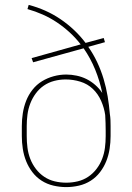

<svg xmlns="http://www.w3.org/2000/svg" viewBox="-20 -755 540 783"><path d="M250 8Q224 8 198 2Q172 -4 150 -18Q128 -32 112 -53Q96 -74 86.5 -98Q77 -122 73 -148Q69 -174 69 -200V-241Q69 -267 73 -293Q77 -319 86.5 -343.5Q96 -368 112.5 -389Q129 -410 151 -423.5Q173 -437 198.5 -444Q224 -451 250 -451Q271 -451 292.5 -446.5Q314 -442 333 -432.5Q352 -423 368.5 -408.5Q385 -394 397 -376Q387 -425 368 -471.5Q349 -518 321 -558L115 -501L109 -518L309 -574Q289 -600 264.5 -622.5Q240 -645 212.5 -663.5Q185 -682 154.5 -695.5Q124 -709 92 -718L97 -735Q132 -726 164.5 -711.5Q197 -697 226.5 -677Q256 -657 282 -632.5Q308 -608 329 -580L403 -600L408 -583L340 -564Q361 -534 376.5 -501Q392 -468 402.5 -433Q413 -398 419 -362Q425 -326 428 -290Q430 -278 430.5 -265.5Q431 -253 431 -241V-200Q431 -174 427 -148Q423 -122 413.5 -98Q404 -74 388 -53Q372 -32 350 -18Q328 -4 302 2Q276 8 250 8ZM250 -10Q274 -10 297 -15.5Q320 -21 339.5 -34Q359 -47 373.5 -66Q388 -85 396.5 -107Q405 -129 408 -152.5Q411 -176 411 -200V-221Q411 -237 410.5 -253Q410 -269 409 -286Q405 -315 392.5 -343.5Q380 -372 358.5 -392.5Q337 -413 307.5 -422Q278 -431 248 -431Q224 -431 201 -425Q178 -419 159 -406Q140 -393 126 -374Q112 -355 103.5 -333Q95 -311 92 -287.5Q89 -264 89 -241V-200Q89 -176 92 -152.5Q95 -129 103.5 -107Q112 -85 126.5 -66Q141 -47 160.5 -34Q180 -21 203 -15.5Q226 -10 250 -10Z"/></svg>

Font: Iosevka Slab Thin
Style: Regular
Weight: 100
Monospace: yes
Designer: Belleve Invis
Foundry: Belleve Invis
Version: Version 11.1.0; ttfautohint (v1.8.3)